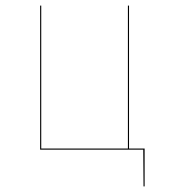

<svg xmlns="http://www.w3.org/2000/svg" viewBox="-20 -537 608 689"><path d="M499 -4V132H495L494 0H124V-517H128V-4H439V-517H443V-4Z"/></svg>

Font: FiraGO Four
Style: Regular
Weight: 100
Designer: bBox Type
Foundry: bBox Type GmbH
Version: Version 1.001